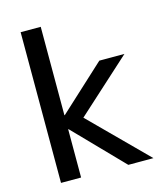

<svg xmlns="http://www.w3.org/2000/svg" viewBox="-112 -837 802 923"><g transform="rotate(-15 289.5 -375.0)"><path d="M179 -240H177V0H77V-750H177V-310H179L407 -520H532L262 -275L537 0H412Z"/></g></svg>

Font: Mplus 1p Medium
Style: Regular
Weight: 500
Version: Version 1.061